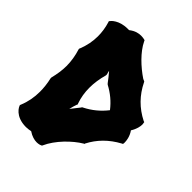

<svg xmlns="http://www.w3.org/2000/svg" viewBox="-214 -832 958 958"><g transform="rotate(45 265.0 -352.5)"><path d="M530 -291C530 -301 528 -328 509 -355C525 -380 529 -403 529 -415C529 -420 528 -424 528 -424L527 -431L521 -433C460 -464 416 -509 386 -570L384 -574L380 -576L371 -580C320 -614 266 -665 242 -715L240 -720L236 -722C235 -722 225 -725 211 -725C195 -725 173 -721 149 -702H139C78 -702 51 -669 50 -667L46 -662L48 -656C57 -627 61 -598 61 -570C61 -535 54 -499 40 -464L38 -460L39 -455C49 -423 55 -389 55 -355C55 -324 50 -293 42 -261V-255C49 -225 52 -197 52 -170C52 -131 45 -93 30 -57L28 -52L30 -48C30 -46 50 4 127 4C139 4 150 2 160 0C182 15 203 20 218 20C233 20 243 16 244 15L249 13L251 9C278 -51 338 -111 390 -142L393 -143L394 -147C422 -201 464 -244 523 -276L529 -279L530 -286ZM228 -263C217 -294 212 -326 212 -359C212 -391 217 -425 227 -461V-468C225 -475 223 -481 222 -488C236 -472 249 -455 261 -439L266 -434C304 -414 337 -387 364 -352C336 -316 301 -287 259 -266L255 -264L253 -260C246 -250 230 -232 216 -213C219 -227 223 -241 228 -255L230 -259Z"/></g></svg>

Font: Hanalei Fill
Style: Regular
Weight: 400
Designer: Astigmatic (AOETI)
Foundry: Astigmatic (AOETI)
Version: Version 1.000